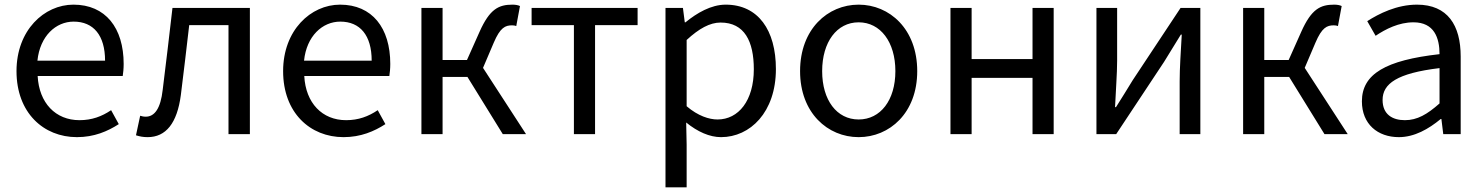

<svg xmlns="http://www.w3.org/2000/svg" viewBox="-20 -577 6385 826"><path d="M311 13C385 13 443 -12 491 -43L458 -103C418 -76 375 -60 322 -60C219 -60 148 -134 142 -250H508C510 -263 512 -282 512 -302C512 -457 434 -557 296 -557C170 -557 51 -447 51 -271C51 -92 167 13 311 13ZM141 -316C152 -422 220 -484 297 -484C382 -484 432 -425 432 -316Z M615 13C694 13 742 -47 758 -168C771 -268 782 -369 794 -469H963V0H1055V-543H722C708 -425 695 -308 680 -191C671 -110 645 -75 607 -75C597 -75 590 -77 583 -79L565 5C581 10 595 13 615 13Z M1458 13C1532 13 1590 -12 1638 -43L1605 -103C1565 -76 1522 -60 1469 -60C1366 -60 1295 -134 1289 -250H1655C1657 -263 1659 -282 1659 -302C1659 -457 1581 -557 1443 -557C1317 -557 1198 -447 1198 -271C1198 -92 1314 13 1458 13ZM1288 -316C1299 -422 1367 -484 1444 -484C1529 -484 1579 -425 1579 -316Z M1793 0H1884V-246H1991L2143 0H2243L2058 -285L2104 -393C2132 -459 2154 -468 2183 -468C2191 -468 2195 -467 2201 -465L2217 -551C2209 -555 2197 -557 2185 -557C2126 -557 2087 -539 2043 -440L1989 -319H1884V-543H1793Z M2449 0H2540V-469H2723V-543H2267V-469H2449Z M2843 229H2934V45L2932 -50C2981 -10 3033 13 3082 13C3207 13 3318 -94 3318 -280C3318 -447 3242 -557 3102 -557C3039 -557 2978 -521 2929 -481H2926L2918 -543H2843ZM3067 -63C3031 -63 2983 -78 2934 -120V-405C2987 -454 3034 -480 3080 -480C3183 -480 3223 -399 3223 -279C3223 -144 3157 -63 3067 -63Z M3674 13C3807 13 3926 -91 3926 -271C3926 -452 3807 -557 3674 -557C3541 -557 3422 -452 3422 -271C3422 -91 3541 13 3674 13ZM3674 -63C3580 -63 3517 -146 3517 -271C3517 -396 3580 -481 3674 -481C3768 -481 3832 -396 3832 -271C3832 -146 3768 -63 3674 -63Z M4069 0H4160V-242H4422V0H4513V-543H4422V-323H4160V-543H4069Z M4697 0H4782L4988 -311C5008 -344 5039 -394 5060 -428H5064C5060 -357 5055 -284 5055 -227V0H5144V-543H5059L4853 -232C4833 -199 4802 -149 4781 -116H4777C4780 -186 4786 -259 4786 -316V-543H4697Z M5328 0H5419V-246H5526L5678 0H5778L5593 -285L5639 -393C5667 -459 5689 -468 5718 -468C5726 -468 5730 -467 5736 -465L5752 -551C5744 -555 5732 -557 5720 -557C5661 -557 5622 -539 5578 -440L5524 -319H5419V-543H5328Z M5998 13C6065 13 6126 -22 6178 -65H6181L6189 0H6264V-334C6264 -468 6208 -557 6076 -557C5989 -557 5912 -518 5862 -486L5898 -423C5941 -452 5998 -481 6061 -481C6150 -481 6173 -414 6173 -344C5942 -318 5839 -259 5839 -141C5839 -43 5907 13 5998 13ZM6024 -60C5970 -60 5928 -85 5928 -147C5928 -217 5990 -262 6173 -284V-132C6120 -85 6077 -60 6024 -60Z"/></svg>

Font: Source Han Sans HK
Style: Regular
Weight: 400
Designer: Ryoko NISHIZUKA 西塚涼子 (kana, bopomofo & ideographs); Paul D. Hunt (Latin, Greek & Cyrillic); Sandoll Communications 산돌커뮤니
Foundry: Adobe
Version: Version 2.000;hotconv 1.0.107;makeotfexe 2.5.65593